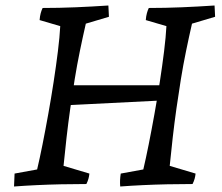

<svg xmlns="http://www.w3.org/2000/svg" viewBox="-20 -670 807 698"><path d="M31 8Q32 -4 32 -15.5Q32 -27 33 -39L115 -54Q124 -92 134.5 -144.5Q145 -197 155.5 -255.5Q166 -314 175 -372.5Q184 -431 190.5 -483.5Q197 -536 199 -575L124 -597Q125 -611 128 -622Q131 -633 135 -641Q195 -641 254.5 -643.5Q314 -646 374 -650Q375 -640 375 -630Q375 -620 376 -609L292 -584Q281 -536 270.5 -485Q260 -434 251.5 -381.5Q243 -329 235.5 -276Q228 -223 222 -170.5Q216 -118 211 -67L305 -39Q304 -29 301.5 -20Q299 -11 294 -1Q247 -1 201.5 0Q156 1 113.5 3Q71 5 31 8ZM417 8Q416 -4 416.5 -15.5Q417 -27 419 -39L501 -54Q510 -92 520.5 -144.5Q531 -197 541.5 -255.5Q552 -314 561 -372.5Q570 -431 576.5 -483.5Q583 -536 585 -575L510 -597Q511 -611 514 -622Q517 -633 521 -641Q581 -641 640.5 -643.5Q700 -646 760 -650Q761 -640 761 -630Q761 -620 762 -609L678 -584Q667 -536 656.5 -485Q646 -434 637.5 -381.5Q629 -329 621.5 -276Q614 -223 608 -170.5Q602 -118 597 -67L691 -39Q690 -29 687.5 -20Q685 -11 680 -1Q633 -1 587.5 0Q542 1 499.5 3Q457 5 417 8ZM214 -287 226 -360H598L593 -306Z"/></svg>

Font: Labrada
Style: Italic
Weight: 400
Italic angle: -7°
Designer: Mercedes Jáuregui
Foundry: Omnibus-Type Team
Version: Version 1.000